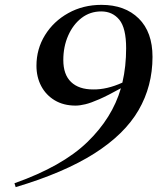

<svg xmlns="http://www.w3.org/2000/svg" viewBox="-20 -746 660 790"><path d="M44.5 24 39.5 8Q236 -61.5 339 -161Q442 -260.5 477.5 -383Q424.5 -353.5 389.2 -338Q354 -322.5 331 -317Q308 -311.5 291 -311.5Q241.5 -311.5 205.2 -333.2Q169 -355 149.5 -392Q130 -429 130 -475.5Q130 -544.5 165.2 -601.5Q200.5 -658.5 261.2 -692.2Q322 -726 397.5 -726Q494 -726 550.8 -670Q607.5 -614 607.5 -512Q607.5 -391.5 550 -292.5Q492.5 -193.5 368.2 -114.5Q244 -35.5 44.5 24ZM363 -378Q419.5 -377 483.5 -406Q491.5 -440 495.2 -475.2Q499 -510.5 499 -547.5Q499 -630.5 471 -664.8Q443 -699 396.5 -699Q350.5 -699 315.5 -672Q280.5 -645 260.5 -599.5Q240.5 -554 240.5 -499Q240.5 -439 272.5 -408.5Q304.5 -378 363 -378Z"/></svg>

Font: Newsreader 72pt Medium
Style: Italic
Weight: 500
Italic angle: -17°
Designer: Hugues Gentile
Foundry: Production Type
Version: Version 1.003; ttfautohint (v1.8.3)